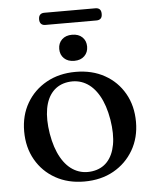

<svg xmlns="http://www.w3.org/2000/svg" viewBox="-54 -800 691 857"><g transform="rotate(-5 291.5 -371.0)"><path d="M293 -479.5Q366.5 -479.5 422.5 -448.2Q478.5 -417 510.2 -361.5Q542 -306 542 -233.5Q542 -163 509.8 -107.5Q477.5 -52 421 -20.2Q364.5 11.5 289.5 11.5Q216.5 11.5 160.5 -20Q104.5 -51.5 72.8 -107Q41 -162.5 41 -234.5Q41 -306 73 -361Q105 -416 161.8 -447.8Q218.5 -479.5 293 -479.5ZM328 -31Q370 -37 396 -65.2Q422 -93.5 430.8 -141.2Q439.5 -189 429 -253.5Q418 -319 393.2 -362Q368.5 -405 333 -424Q297.5 -443 254.5 -437Q213 -431 186.8 -402.8Q160.5 -374.5 152 -326.8Q143.5 -279 154 -214.5Q165 -149.5 189.8 -106.2Q214.5 -63 250 -44Q285.5 -25 328 -31ZM291.5 -529Q263 -529 246 -545.2Q229 -561.5 229 -587.5Q229 -613.5 246 -629.8Q263 -646 291.5 -646Q320.5 -646 337.2 -629.8Q354 -613.5 354 -587.5Q354 -562 337.2 -545.5Q320.5 -529 291.5 -529ZM151 -727Q151 -741 157.8 -747.8Q164.5 -754.5 176.5 -754.5H406Q418 -754.5 424.8 -748Q431.5 -741.5 431.5 -727Q431.5 -713 424.8 -706.5Q418 -700 406 -700H176.5Q164.5 -700 157.8 -706.8Q151 -713.5 151 -727Z"/></g></svg>

Font: Fraunces Wonky
Style: Regular
Weight: 400
Version: Version 1.000;[b76b70a41]